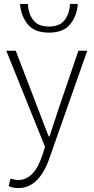

<svg xmlns="http://www.w3.org/2000/svg" viewBox="-20 -738 476 977"><path d="M73 219Q46 219 24 209L34 170Q54 178 73 178Q154 178 196 51L209 9L12 -480H60L176 -178Q214 -77 228 -44H232Q237 -58 276 -178L379 -480H424L234 60Q181 219 73 219ZM82 -718H122Q124 -669 149 -636Q174 -603 229 -603Q284 -603 309 -636Q334 -669 336 -718H376Q372 -659 338 -615.5Q304 -572 229 -572Q154 -572 120 -615.5Q86 -659 82 -718Z"/></svg>

Font: Toshiba Sans Light
Style: Regular
Weight: 300
Designer: Paul D. Hunt
Foundry: Toshiba Corporation
Version: Version 2.020;PS 2.0;hotconv 1.0.86;makeotf.lib2.5.63406